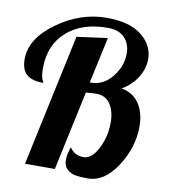

<svg xmlns="http://www.w3.org/2000/svg" viewBox="-85 -822 805 912"><g transform="rotate(10 317.5 -366.5)"><path d="M230 -636 378 -656 330 -434H337Q396 -434 437.5 -486Q479 -538 479 -599Q479 -645 451.5 -674.5Q424 -704 369 -704Q246 -704 172.5 -639Q99 -574 99 -461Q99 -438 102 -423.5Q105 -409 109 -402Q113 -395 113 -393Q59 -393 32.5 -415.5Q6 -438 6 -490Q6 -588 118 -669Q230 -750 357 -750Q468 -750 526 -703.5Q584 -657 584 -590Q584 -545 557.5 -502Q531 -459 484 -432Q542 -421 570.5 -376.5Q599 -332 599 -269Q599 -167 539 -75Q479 17 400 17Q364 17 341.5 13.5Q319 10 300.5 -6Q282 -22 282 -52Q282 -79 295 -115Q317 -79 362 -79Q402 -79 431.5 -137.5Q461 -196 461 -263Q461 -316 438.5 -351Q416 -386 370 -386Q347 -386 320 -383L238 0H94Z"/></g></svg>

Font: Lobster 1.3
Style: Regular
Weight: 400
Designer: Pablo Impallari
Foundry: Pablo Impallari. www.impallari.com
Version: Version 1.003 2010